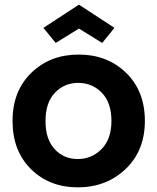

<svg xmlns="http://www.w3.org/2000/svg" viewBox="-20 -798 678 827"><path d="M604 -277Q604 -149 521 -70Q438 9 315 9Q193 9 113.5 -69.5Q34 -148 34 -277Q34 -406 115 -484.5Q196 -563 319 -563Q442 -563 523 -484.5Q604 -406 604 -277ZM460 -277Q460 -356 418.5 -398.5Q377 -441 317 -441Q257 -441 216.5 -398.5Q176 -356 176 -277Q176 -198 215.5 -155.5Q255 -113 315 -113Q375 -113 417.5 -156Q460 -199 460 -277ZM320 -778 473 -678 420 -613 320 -675 220 -613 167 -678Z"/></svg>

Font: SVN-Poppins SemiBold
Style: Regular
Weight: 600
Designer: Ninad Kale (Devanagari), Jonny Pinhorn (Latin)
Foundry: Indian Type Foundry
Version: Version 3.002 2017